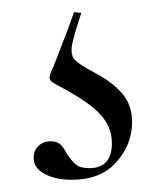

<svg xmlns="http://www.w3.org/2000/svg" viewBox="-20 -19 272 314"><path d="M97 63Q97 74 103.5 80Q110 86 122.5 93Q135 100 142 104Q167 118 181.5 136Q196 154 196 181Q196 217 170.5 246Q145 275 97 275Q71 275 53 265.5Q35 256 35 239Q35 227 43 219.5Q51 212 63 212Q73 212 78.5 217Q84 222 89 232Q97 244 104 250Q111 256 126 256Q163 256 163 215Q163 189 144.5 168.5Q126 148 77 122Q69 118 65 115Q61 112 61 108Q61 103 67 91Q78 63 91 29L101 1L113 2Q106 23 101.5 39Q97 55 97 63Z"/></svg>

Font: Cormorant Infant Light
Style: Regular
Weight: 300
Designer: Christian Thalmann (Catharsis Fonts)
Version: Version 3.000